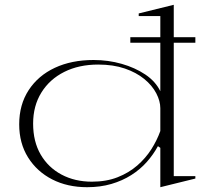

<svg xmlns="http://www.w3.org/2000/svg" viewBox="-20 -765 888 800"><path d="M523 -610H794V-587H523ZM704 -745V-31H794V-21L648 15V-149L638 -156Q619 -121 591.5 -90Q564 -59 527 -35.5Q490 -12 444 1.5Q398 15 343 15Q261 15 197.5 -17.5Q134 -50 97 -109Q60 -168 60 -247Q60 -329 99.5 -389.5Q139 -450 208.5 -482.5Q278 -515 370 -515Q431 -515 487 -499Q543 -483 585.5 -454.5Q628 -426 648 -385V-698H558V-709ZM389 -496Q309 -496 248 -465.5Q187 -435 152.5 -379.5Q118 -324 118 -250Q118 -175 149.5 -121Q181 -67 236.5 -37.5Q292 -8 363 -8Q423 -8 470 -26.5Q517 -45 552 -75.5Q587 -106 610.5 -143Q634 -180 648 -219V-314Q648 -344 631 -376.5Q614 -409 581 -436Q548 -463 500 -479.5Q452 -496 389 -496Z"/></svg>

Font: Kalnia SemiExpanded ExtraLight
Style: Regular
Weight: 250
Width: 6
Designer: Frida Medrano
Foundry: Frida Medrano
Version: Version 1.105